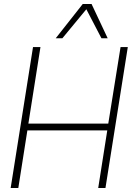

<svg xmlns="http://www.w3.org/2000/svg" viewBox="-20 -934 665 954"><path d="M33 0 144 -700H181L121 -320H518L579 -700H615L504 0H468L513 -286H116L71 0ZM257 -744 391 -914H435L515 -744H484L409 -888L290 -744Z"/></svg>

Font: Georama ExtraCondensed Thin ExtraLight
Style: Italic
Weight: 250
Italic angle: -9°
Version: Version 1.001